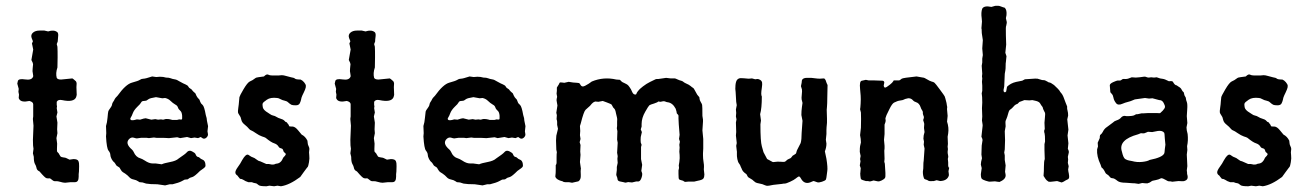

<svg xmlns="http://www.w3.org/2000/svg" viewBox="-20 -628 4547 666"><path d="M117.2 -522H133.8L147 -519Q167.5 -525.9 179.2 -516.1Q183.1 -511.7 181.6 -501Q180.2 -490.2 180.2 -483.9L176.8 -475.1L179.2 -465.8Q179.2 -464.8 179.7 -450.2Q180.2 -435.5 179.2 -394Q172.4 -374 176.8 -357.9Q179.7 -352.1 191.9 -352.1L231 -356Q232.4 -356 243.2 -346.2Q246.6 -341.3 245.6 -334.5Q245.1 -328.1 245.1 -325.7L246.1 -298.8Q245.1 -294.9 244.1 -291Q236.3 -272 195.3 -280.8Q181.6 -283.7 176.8 -274.9V-263.2Q178.7 -259.8 176.8 -252.9L179.2 -237.8L175.8 -224.1L179.2 -202.6L178.2 -179.2L179.2 -166L175.8 -148.9Q175.8 -147 178.2 -129.9Q177.2 -106 177.7 -103.5Q178.2 -101.1 181.2 -98.6Q184.1 -96.2 186 -91.8Q188 -87.9 189.9 -85.4Q191.9 -83 199.7 -82Q207 -81.1 209 -80.1L221.2 -74.2L234.9 -76.2Q249 -76.2 252 -69.3Q254.9 -62.5 254.4 -51.3Q253.9 -39.6 253.9 -33.2L252.9 -23.9Q252.9 -19.5 252.9 -15.1Q252.9 3.9 240.2 3.9H225.1L206.1 5.9Q199.2 5.9 189.5 2.9Q179.7 0 174.8 0.5Q169.9 1 167 0Q164.1 -1 160.2 -4.4Q156.2 -7.8 154.3 -8.8Q152.3 -9.8 149.4 -9.3Q147 -8.8 141.6 -9.8Q136.2 -10.7 117.2 -33.2Q116.2 -33.2 112.3 -36.1Q107.4 -40 106.4 -46.4Q105.5 -52.2 101.1 -59.6Q97.2 -66.9 97.2 -84L94.2 -96.2L96.2 -111.8Q94.2 -119.6 94.2 -143.1L96.2 -191.9L94.2 -213.9V-216.8L95.2 -224.1V-266.1Q95.2 -274.4 82 -277.8Q53.2 -271.5 46.4 -284.7Q44.9 -287.1 44.9 -288.6L45.9 -299.8L43.9 -309.6L44.9 -319.8L40 -337.9Q41 -343.8 42 -347.2Q44.9 -356 66.9 -352.5Q88.9 -349.1 94.2 -360.8Q96.2 -362.8 94.2 -372.1Q91.8 -380.9 93.3 -390.6Q94.7 -400.4 94.7 -405.3Q94.7 -409.2 88.9 -419.9L95.2 -456.1L91.8 -473.1Q89.8 -476.1 91.8 -479.5Q93.8 -482.9 94.2 -484.9L89.8 -496.1Q85.9 -507.3 94.2 -514.6Q102.5 -522 117.2 -522Z M697.8 -209.5 701.7 -190.4 699.7 -172.4Q699.7 -169.9 701.2 -163.6Q702.6 -157.2 696.3 -150.9Q689.9 -145 683.6 -147.9L676.3 -152.8L667 -148.9L654.8 -150.9L642.6 -148.9L628.9 -152.8L605 -148.9L594.7 -151.9L566.9 -148.9H564.5Q558.6 -149.9 522 -149.9L515.1 -150.9H512.7L496.6 -148.9L489.3 -149.9H468.8L454.6 -147.9Q451.7 -147.9 443.8 -150.4Q436 -152.8 428.7 -146.5Q412.1 -130.9 438 -108.9Q441.9 -105 443.8 -100.6Q451.2 -83 467.3 -78.6Q472.7 -77.1 481.9 -71.3Q497.1 -61 509.3 -61H520L541 -58.1Q548.8 -62 569.8 -65.9Q590.8 -69.8 599.6 -78.1Q623.5 -94.2 627.4 -99.1Q635.3 -108.9 646 -103Q656.7 -97.7 658.2 -93.3Q659.7 -88.9 662.1 -86.4Q664.1 -84 667 -83.5Q669.9 -83 670.9 -82Q671.9 -81.1 673.8 -79.6Q675.8 -78.1 676.8 -77.1Q677.7 -76.2 683.6 -73.7Q689.5 -71.3 691.9 -62.5Q693.8 -53.7 691.9 -49.8Q689.9 -45.9 673.8 -35.2Q655.3 -16.6 647.9 -14.2Q641.1 -12.2 638.7 -11.2L630.9 -5.9L620.6 -4.9Q618.7 -3.9 609.4 1Q600.1 5.9 578.6 11.2H568.8L552.7 15.1L525.9 11.2Q500 11.2 486.8 8.8L474.6 4.9L463.9 3.9Q461.9 2.9 458.5 0.5Q453.1 -3.4 443.4 -5.4Q433.6 -7.3 428.2 -13.7Q423.3 -19.5 414.1 -25.9Q404.8 -31.2 402.3 -34.2Q399.9 -37.1 397.5 -41.5Q395.5 -45.9 393.6 -47.4Q391.6 -48.8 388.2 -50.8Q384.8 -52.7 383.3 -54.7Q381.8 -56.6 379.4 -61Q377 -64.9 374.5 -66.4Q372.1 -67.9 367.2 -76.2Q362.8 -85 362.8 -90.3Q362.8 -97.7 356.4 -105.5Q350.1 -112.8 347.7 -154.8L348.6 -166L347.7 -190.9Q351.6 -202.6 353 -219.7Q354.5 -237.3 355.5 -241.2Q356.4 -245.1 361.8 -252Q366.7 -258.8 367.7 -261.7Q368.7 -264.6 369.1 -267.1Q369.1 -270 373 -275.4Q377 -281.2 377.9 -284.2Q378.9 -287.1 387.7 -295.9Q416 -335.4 437.5 -341.3Q459.5 -347.2 465.3 -351.1Q470.7 -355 477.5 -355Q484.4 -355 507.8 -362.8L522 -360.8L534.7 -361.8Q546.9 -361.8 555.7 -358.9Q566.4 -358.9 572.3 -356.4Q578.1 -354 585 -353Q590.8 -352.1 593.8 -350.6Q596.7 -349.1 603.5 -345.2Q610.8 -340.8 615.2 -338.9Q619.6 -336.9 623 -335.4Q631.3 -332 633.3 -327.6Q635.3 -323.2 640.1 -320.8Q645 -318.4 647 -314.5Q649.4 -311 657.7 -304.2Q659.7 -300.3 661.6 -295.4Q663.6 -290.5 671.9 -282.2Q672.9 -280.3 674.8 -274.4Q676.8 -268.6 682.6 -264.2Q688.5 -259.3 693.8 -229L696.8 -218.3ZM479 -277.8Q472.2 -277.8 469.7 -272.9Q466.8 -268.1 465.3 -266.6L456.1 -257.3Q444.8 -246.1 440.9 -235.8Q437 -225.1 433.6 -220.2Q430.2 -215.3 434.1 -211.9Q438.5 -209 454.6 -213.9L465.8 -212.9Q480.5 -217.8 485.4 -217.8L504.9 -212.9L518.6 -214.8L528.3 -212.9L538.6 -213.9Q545.4 -211.9 550.3 -213.9Q556.6 -216.3 565.9 -214.8Q575.7 -212.9 577.6 -211.9H593.8L601.6 -213.9Q607.4 -212.9 609.9 -213.4Q612.8 -213.9 611.8 -226.6Q610.8 -239.3 605.5 -243.7Q599.1 -249 597.2 -255.4Q595.2 -261.7 588.4 -265.1Q579.1 -270.5 571.3 -278.3Q564 -285.6 552.7 -288.1L543 -287.1Q522.9 -291 521 -291Q500 -287.6 495.6 -284.2Q490.7 -280.3 488.3 -279.3Q485.8 -278.3 479 -277.8Z M924.3 -366.2H946.3L957.5 -367.2Q963.4 -367.2 973.1 -364.3Q983.4 -361.3 989.7 -359.9Q1000 -358.4 1002.9 -355.5Q1006.3 -352.1 1022.5 -352.1Q1028.8 -349.6 1034.7 -342.8Q1040.5 -335.9 1041 -330.6Q1041.5 -325.2 1038.1 -316.9Q1034.7 -309.1 1033.7 -307.1Q1032.7 -305.7 1028.8 -296.9Q1024.9 -288.1 1024.4 -282.7Q1023.4 -277.3 1020 -270Q1016.6 -262.7 1005.9 -262.7Q995.1 -262.7 990.7 -264.6Q983.9 -268.6 979.5 -272.9Q975.1 -277.3 967.3 -278.8Q959.5 -280.3 952.6 -284.2Q945.8 -288.1 941.4 -288.1Q918.5 -291 905.8 -282.2Q893.1 -273.4 891.6 -270Q889.6 -265.6 891.6 -255.9Q893.6 -246.1 909.7 -236.8Q911.6 -235.8 915.5 -232.9Q919.4 -230 921.9 -229Q924.3 -228 927.7 -227.1Q931.6 -226.1 933.1 -225.6Q934.6 -225.1 936 -224.1Q937.5 -223.1 941.4 -221.2Q944.8 -218.8 951.7 -216.8Q958.5 -214.8 960.9 -213.4Q963.4 -211.9 964.8 -210.9Q966.3 -210 967.8 -208Q969.2 -206.1 970.7 -205.1Q975.1 -205.1 978.5 -198.2Q979.5 -198.2 981 -195.3Q982.4 -192.4 983.4 -189.9Q986.3 -189 995.1 -189Q1003.9 -188.5 1014.2 -175.8Q1024.4 -163.1 1026.4 -161.1Q1039.1 -154.8 1046.4 -140.1L1047.4 -131.3Q1047.4 -127 1050.8 -120.1Q1054.2 -113.3 1052.7 -106.9Q1051.3 -100.6 1052.7 -89.8Q1054.2 -79.1 1051.8 -65.4Q1049.3 -51.8 1047.9 -49.8Q1046.4 -47.9 1043.9 -44.9Q1041.5 -42 1033.7 -31.2Q1025.9 -20.5 1021.5 -14.2Q984.4 13.7 954.6 18.1L942.4 16.1L930.7 18.1L914.6 16.1L904.3 18.1Q882.8 18.1 877.9 14.6Q873.5 11.7 871.6 9.8Q869.6 7.8 864.7 7.3Q859.9 6.8 853.5 3.9Q847.7 3.9 841.3 3.9Q830.6 0.5 824.7 -3.9Q818.8 -7.8 812.5 -7.8L805.7 -16.1Q805.2 -18.1 802.2 -20Q796.4 -23.9 796.4 -30.3Q796.4 -36.6 805.2 -48.8Q814 -60.5 819.8 -72.3Q826.7 -84 831.1 -87.9Q835.4 -91.8 838.4 -91.8Q841.3 -91.8 846.2 -87.9Q851.1 -84 857.4 -82Q863.3 -80.1 867.7 -76.2Q877 -68.8 881.8 -68.8L903.8 -59.1Q908.2 -59.1 912.6 -59.1L923.3 -57.1Q931.6 -57.1 933.6 -58.6Q935.5 -60.1 940.4 -60.5Q955.1 -62 962.4 -81.1Q970.7 -89.4 971.2 -92.3Q972.2 -94.7 968.3 -97.7Q964.4 -100.6 963.9 -102.1Q963.4 -103 962.9 -105Q962.4 -106.9 961.4 -108.9Q959.5 -112.8 954.1 -113.8Q948.7 -114.7 945.8 -120.1Q941.4 -127.4 931.2 -130.9Q920.9 -133.8 901.4 -149.9Q898.4 -151.9 888.7 -154.8Q878.9 -158.2 867.7 -166Q856.4 -173.8 852.1 -175.3Q847.7 -176.8 844.7 -180.2Q837.9 -188.5 828.6 -195.8Q819.3 -203.1 817.4 -211.4Q815.4 -219.7 814.5 -221.7Q813.5 -223.6 810.1 -229Q806.6 -233.9 805.7 -237.3Q804.7 -240.7 806.6 -253.9Q808.6 -267.1 809.1 -276.4Q809.6 -286.1 810.5 -291Q811.5 -295.9 824.7 -318.4Q837.9 -340.8 846.2 -345.2Q854.5 -349.1 856 -350.1Q857.4 -351.1 862.3 -354.5Q866.7 -357.9 869.6 -358.9Q872.6 -359.9 895.5 -362.8Q904.8 -372.1 910.2 -369.1Q915.5 -366.2 924.3 -366.2Z M1218.3 -522H1234.9L1248 -519Q1268.6 -525.9 1280.3 -516.1Q1284.2 -511.7 1282.7 -501Q1281.2 -490.2 1281.2 -483.9L1277.8 -475.1L1280.3 -465.8Q1280.3 -464.8 1280.8 -450.2Q1281.2 -435.5 1280.3 -394Q1273.4 -374 1277.8 -357.9Q1280.8 -352.1 1293 -352.1L1332 -356Q1333.5 -356 1344.2 -346.2Q1347.7 -341.3 1346.7 -334.5Q1346.2 -328.1 1346.2 -325.7L1347.2 -298.8Q1346.2 -294.9 1345.2 -291Q1337.4 -272 1296.4 -280.8Q1282.7 -283.7 1277.8 -274.9V-263.2Q1279.8 -259.8 1277.8 -252.9L1280.3 -237.8L1276.9 -224.1L1280.3 -202.6L1279.3 -179.2L1280.3 -166L1276.9 -148.9Q1276.9 -147 1279.3 -129.9Q1278.3 -106 1278.8 -103.5Q1279.3 -101.1 1282.2 -98.6Q1285.2 -96.2 1287.1 -91.8Q1289.1 -87.9 1291 -85.4Q1293 -83 1300.8 -82Q1308.1 -81.1 1310.1 -80.1L1322.3 -74.2L1335.9 -76.2Q1350.1 -76.2 1353 -69.3Q1356 -62.5 1355.5 -51.3Q1355 -39.6 1355 -33.2L1354 -23.9Q1354 -19.5 1354 -15.1Q1354 3.9 1341.3 3.9H1326.2L1307.1 5.9Q1300.3 5.9 1290.5 2.9Q1280.8 0 1275.9 0.5Q1271 1 1268.1 0Q1265.1 -1 1261.2 -4.4Q1257.3 -7.8 1255.4 -8.8Q1253.4 -9.8 1250.5 -9.3Q1248 -8.8 1242.7 -9.8Q1237.3 -10.7 1218.3 -33.2Q1217.3 -33.2 1213.4 -36.1Q1208.5 -40 1207.5 -46.4Q1206.5 -52.2 1202.1 -59.6Q1198.2 -66.9 1198.2 -84L1195.3 -96.2L1197.3 -111.8Q1195.3 -119.6 1195.3 -143.1L1197.3 -191.9L1195.3 -213.9V-216.8L1196.3 -224.1V-266.1Q1196.3 -274.4 1183.1 -277.8Q1154.3 -271.5 1147.5 -284.7Q1146 -287.1 1146 -288.6L1147 -299.8L1145 -309.6L1146 -319.8L1141.1 -337.9Q1142.1 -343.8 1143.1 -347.2Q1146 -356 1168 -352.5Q1189.9 -349.1 1195.3 -360.8Q1197.3 -362.8 1195.3 -372.1Q1192.9 -380.9 1194.3 -390.6Q1195.8 -400.4 1195.8 -405.3Q1195.8 -409.2 1189.9 -419.9L1196.3 -456.1L1192.9 -473.1Q1190.9 -476.1 1192.9 -479.5Q1194.8 -482.9 1195.3 -484.9L1190.9 -496.1Q1187 -507.3 1195.3 -514.6Q1203.6 -522 1218.3 -522Z M1798.8 -209.5 1802.7 -190.4 1800.8 -172.4Q1800.8 -169.9 1802.2 -163.6Q1803.7 -157.2 1797.4 -150.9Q1791 -145 1784.7 -147.9L1777.3 -152.8L1768.1 -148.9L1755.9 -150.9L1743.7 -148.9L1730 -152.8L1706.1 -148.9L1695.8 -151.9L1668 -148.9H1665.5Q1659.7 -149.9 1623 -149.9L1616.2 -150.9H1613.8L1597.7 -148.9L1590.3 -149.9H1569.8L1555.7 -147.9Q1552.7 -147.9 1544.9 -150.4Q1537.1 -152.8 1529.8 -146.5Q1513.2 -130.9 1539.1 -108.9Q1543 -105 1544.9 -100.6Q1552.2 -83 1568.4 -78.6Q1573.7 -77.1 1583 -71.3Q1598.1 -61 1610.4 -61H1621.1L1642.1 -58.1Q1649.9 -62 1670.9 -65.9Q1691.9 -69.8 1700.7 -78.1Q1724.6 -94.2 1728.5 -99.1Q1736.3 -108.9 1747.1 -103Q1757.8 -97.7 1759.3 -93.3Q1760.7 -88.9 1763.2 -86.4Q1765.1 -84 1768.1 -83.5Q1771 -83 1772 -82Q1772.9 -81.1 1774.9 -79.6Q1776.9 -78.1 1777.8 -77.1Q1778.8 -76.2 1784.7 -73.7Q1790.5 -71.3 1793 -62.5Q1794.9 -53.7 1793 -49.8Q1791 -45.9 1774.9 -35.2Q1756.3 -16.6 1749 -14.2Q1742.2 -12.2 1739.7 -11.2L1731.9 -5.9L1721.7 -4.9Q1719.7 -3.9 1710.4 1Q1701.2 5.9 1679.7 11.2H1669.9L1653.8 15.1L1627 11.2Q1601.1 11.2 1587.9 8.8L1575.7 4.9L1564.9 3.9Q1563 2.9 1559.6 0.5Q1554.2 -3.4 1544.4 -5.4Q1534.7 -7.3 1529.3 -13.7Q1524.4 -19.5 1515.1 -25.9Q1505.9 -31.2 1503.4 -34.2Q1501 -37.1 1498.5 -41.5Q1496.6 -45.9 1494.6 -47.4Q1492.7 -48.8 1489.3 -50.8Q1485.8 -52.7 1484.4 -54.7Q1482.9 -56.6 1480.5 -61Q1478 -64.9 1475.6 -66.4Q1473.1 -67.9 1468.3 -76.2Q1463.9 -85 1463.9 -90.3Q1463.9 -97.7 1457.5 -105.5Q1451.2 -112.8 1448.7 -154.8L1449.7 -166L1448.7 -190.9Q1452.6 -202.6 1454.1 -219.7Q1455.6 -237.3 1456.5 -241.2Q1457.5 -245.1 1462.9 -252Q1467.8 -258.8 1468.8 -261.7Q1469.7 -264.6 1470.2 -267.1Q1470.2 -270 1474.1 -275.4Q1478 -281.2 1479 -284.2Q1480 -287.1 1488.8 -295.9Q1517.1 -335.4 1538.6 -341.3Q1560.5 -347.2 1566.4 -351.1Q1571.8 -355 1578.6 -355Q1585.4 -355 1608.9 -362.8L1623 -360.8L1635.7 -361.8Q1647.9 -361.8 1656.7 -358.9Q1667.5 -358.9 1673.3 -356.4Q1679.2 -354 1686 -353Q1691.9 -352.1 1694.8 -350.6Q1697.8 -349.1 1704.6 -345.2Q1711.9 -340.8 1716.3 -338.9Q1720.7 -336.9 1724.1 -335.4Q1732.4 -332 1734.4 -327.6Q1736.3 -323.2 1741.2 -320.8Q1746.1 -318.4 1748 -314.5Q1750.5 -311 1758.8 -304.2Q1760.7 -300.3 1762.7 -295.4Q1764.6 -290.5 1772.9 -282.2Q1773.9 -280.3 1775.9 -274.4Q1777.8 -268.6 1783.7 -264.2Q1789.6 -259.3 1794.9 -229L1797.9 -218.3ZM1580.1 -277.8Q1573.2 -277.8 1570.8 -272.9Q1567.9 -268.1 1566.4 -266.6L1557.1 -257.3Q1545.9 -246.1 1542 -235.8Q1538.1 -225.1 1534.7 -220.2Q1531.2 -215.3 1535.2 -211.9Q1539.6 -209 1555.7 -213.9L1566.9 -212.9Q1581.5 -217.8 1586.4 -217.8L1606 -212.9L1619.6 -214.8L1629.4 -212.9L1639.6 -213.9Q1646.5 -211.9 1651.4 -213.9Q1657.7 -216.3 1667 -214.8Q1676.8 -212.9 1678.7 -211.9H1694.8L1702.6 -213.9Q1708.5 -212.9 1710.9 -213.4Q1713.9 -213.9 1712.9 -226.6Q1711.9 -239.3 1706.5 -243.7Q1700.2 -249 1698.2 -255.4Q1696.3 -261.7 1689.5 -265.1Q1680.2 -270.5 1672.4 -278.3Q1665 -285.6 1653.8 -288.1L1644 -287.1Q1624 -291 1622.1 -291Q1601.1 -287.6 1596.7 -284.2Q1591.8 -280.3 1589.4 -279.3Q1586.9 -278.3 1580.1 -277.8Z M1909.7 -108.9 1908.7 -141.1 1909.7 -157.2 1915.5 -181.2 1912.6 -194.8V-205.1Q1912.6 -209 1910.6 -214.8L1911.6 -228.5Q1911.6 -229 1909.7 -236.8L1913.6 -262.2Q1913.6 -265.1 1911.6 -273.4Q1909.7 -281.7 1911.1 -285.6Q1912.6 -290 1912.6 -292L1910.6 -303.2L1911.6 -313V-324.2Q1914.6 -330.1 1916 -331.5Q1917.5 -333 1918.9 -336.4Q1920.4 -339.8 1921.4 -341.3Q1922.9 -342.8 1929.7 -341.8Q1936.5 -340.8 1937.5 -340.8Q1938.5 -340.8 1952.6 -344.2L1967.8 -341.8Q1984.9 -340.8 1988.8 -339.8Q1990.7 -338.9 1993.7 -333.5Q1996.6 -328.1 2002 -328.1Q2007.3 -328.1 2022.5 -337.9L2032.7 -345.2Q2073.7 -362.3 2117.7 -352.1L2130.4 -351.1Q2130.9 -350.1 2132.8 -348.6Q2134.8 -347.2 2136.2 -345.2Q2137.7 -343.3 2146 -339.8Q2154.3 -335.9 2157.2 -333.5Q2160.2 -331.1 2164.1 -325.2Q2167.5 -319.3 2168.5 -318.4Q2169.4 -317.4 2172.9 -309.1Q2176.3 -301.3 2181.6 -300.3Q2187 -299.3 2187.5 -302.7Q2188.5 -306.2 2192.9 -312Q2197.3 -318.4 2210 -328.1Q2222.7 -337.9 2234.9 -343.8Q2247.1 -349.6 2251 -351.6Q2254.9 -354 2258.3 -354H2263.7L2290.5 -357.9L2306.6 -356H2320.8Q2322.8 -356 2330.1 -352.5Q2337.4 -349.1 2342.3 -348.1Q2346.7 -347.2 2349.6 -344.7Q2352.5 -342.8 2353.5 -341.8Q2354.5 -340.8 2357.9 -339.4Q2370.6 -334 2375.5 -329.6Q2380.4 -325.2 2383.3 -323.7Q2385.7 -322.3 2386.7 -320.8L2398.4 -299.8Q2399.4 -297.9 2401.9 -295.4Q2404.3 -293 2405.8 -291L2406.7 -284.7Q2406.7 -281.2 2410.6 -274.4Q2414.6 -268.1 2415.5 -264.2Q2416.5 -260.3 2416.5 -226.1L2418.5 -212.9V-206.1L2416.5 -175.8L2419.4 -146V-112.8L2418.5 -96.7V-88.9Q2418.5 -78.1 2420.4 -66.4Q2422.4 -54.7 2421.9 -48.8Q2421.4 -43 2421.4 -40.5L2423.3 -22.9Q2423.3 -13.7 2419.9 -8.8Q2416.5 -3.9 2400.4 -1L2387.7 2H2366.7L2357.4 2.9Q2353.5 2.9 2349.6 -1Q2337.4 -3.9 2335.4 -6.3Q2333.5 -8.8 2333.5 -24.9V-37.1L2335.4 -45.4L2334.5 -54.2L2336.4 -65.9Q2338.4 -80.1 2337.4 -90.8L2336.4 -102.1L2337.4 -116.2L2336.4 -126L2338.4 -136.7L2335.4 -146L2337.4 -160.2L2334.5 -196.8L2333.5 -216.8V-227.1Q2333.5 -229 2327.6 -234.9Q2327.6 -239.3 2323.7 -251Q2313 -271.5 2295.4 -273.4Q2291.5 -273.9 2288.6 -275.4Q2285.2 -276.9 2282.2 -276.9Q2279.3 -276.9 2271.5 -274.9L2262.7 -275.9Q2262.7 -273.4 2249 -269Q2235.4 -265.1 2232.4 -262.7Q2229.5 -260.3 2218.3 -240.7Q2205.6 -218.8 2205.6 -198.2V-189L2202.6 -179.2L2206.5 -169.9L2202.6 -152.8Q2201.7 -141.6 2202.6 -133.8L2205.6 -125.5L2203.6 -118.2V-76.2L2207.5 -56.2L2204.6 -35.2L2207.5 -26.9Q2208.5 -19 2204.1 -8.3Q2199.7 2.4 2192.4 1.5Q2185.5 1 2184.6 2L2172.4 4.9L2161.6 3.9Q2159.7 2.9 2155.3 4.4Q2150.4 5.9 2148.4 5.4Q2146.5 4.9 2142.6 3.9Q2138.7 2.9 2130.9 1.5Q2123 0 2122.1 -5.9Q2121.6 -11.7 2119.6 -15.6Q2117.7 -19.5 2117.7 -22.9L2119.6 -38.1V-48.8L2122.6 -63L2121.6 -77.1L2122.6 -86.4L2120.6 -98.1L2122.6 -132.8L2120.6 -144L2121.6 -172.9L2119.6 -183.1L2120.6 -190.9V-206.1Q2121.6 -216.8 2120.1 -220.7Q2118.7 -224.6 2116.7 -234.9Q2114.3 -249 2109.9 -252Q2106 -255.4 2104.5 -259.8Q2102.5 -264.2 2101.1 -265.6Q2099.6 -267.1 2085.4 -272.5Q2071.3 -277.8 2070.8 -277.8L2055.7 -274.9L2044.4 -275.9Q2037.1 -273.4 2032.7 -268.1Q2028.3 -262.2 2026.4 -260.7Q2024.4 -258.8 2021 -255.9Q2017.6 -252.9 2011.2 -247.1Q2004.9 -241.2 1994.6 -200.2L1991.7 -190.9L1992.7 -173.8L1991.7 -159.2L1993.7 -146L1990.7 -134.8L1993.7 -125L1992.7 -102.1L1993.7 -90.8L1991.7 -65.9L1994.6 -45.9Q1995.6 -43.9 1994.6 -40.5Q1993.7 -37.1 1994.6 -21Q1995.6 -4.9 1986.3 1Q1986.3 1.5 1964.4 5.9L1953.1 3.9H1940.4Q1934.6 3.9 1931.6 1Q1910.6 -3.9 1906.7 -14.2Q1905.8 -15.1 1906.7 -20.5Q1907.7 -25.9 1907.7 -38.1V-55.2Q1910.6 -58.1 1910.6 -63.5V-82Q1910.6 -95.2 1911.6 -100.1Z M2778.3 -357.9H2794.4Q2820.8 -354 2830.1 -355.5Q2838.9 -356.9 2840.8 -354.5Q2842.8 -352.1 2843.8 -350.1Q2844.7 -348.6 2845.7 -344.7Q2846.7 -340.8 2850.6 -333L2849.6 -286.1Q2849.6 -269 2848.6 -257.8L2847.7 -247.1L2848.6 -216.8V-202.1Q2846.7 -183.6 2846.7 -176.8V-163.1L2844.7 -143.1L2846.7 -129.9Q2846.7 -116.7 2841.3 -103L2846.7 -77.1Q2851.6 -46.4 2849.6 -34.7Q2847.7 -22.9 2847.2 -16.6Q2846.7 -10.3 2844.7 -4.9Q2841.8 -1 2831.1 2.4Q2820.3 5.9 2815.4 4.4Q2810.5 2.9 2807.1 1.5Q2803.7 0 2801.3 0L2789.6 4.9Q2769.5 11.7 2758.3 -8.8Q2753.4 -17.6 2750 -15.6Q2746.1 -13.7 2740.2 -8.8Q2734.4 -3.9 2720.7 2.4Q2707 8.8 2701.7 8.8Q2695.8 8.8 2693.4 9.8L2662.6 13.2Q2644 17.1 2640.6 16.6Q2637.2 16.1 2631.3 13.7Q2626 10.7 2615.2 8.8Q2604.5 6.8 2601.1 4.9Q2597.7 2.9 2594.7 0Q2591.8 -2.9 2589.8 -4.4Q2587.9 -5.9 2583.5 -8.3Q2578.6 -10.7 2576.2 -12.7Q2573.7 -14.6 2571.8 -19Q2570.3 -22.9 2568.4 -24.4Q2566.4 -25.9 2562.5 -28.8Q2558.6 -32.2 2557.1 -34.2Q2555.7 -36.1 2554.2 -39.1Q2552.7 -42 2552.2 -43.9Q2551.8 -45.9 2549.8 -48.8Q2548.3 -51.8 2547.9 -53.7Q2547.4 -55.7 2543.5 -61Q2539.6 -65.9 2537.6 -76.2Q2535.6 -86.9 2536.1 -94.7Q2536.6 -102.5 2535.6 -106L2533.7 -122.1L2535.6 -131.8Q2532.7 -154.8 2532.7 -158.2L2533.7 -169.9L2532.7 -203.1L2534.7 -213.9L2532.7 -224.1L2533.7 -236.3L2532.7 -248L2535.6 -263.2L2533.7 -274.9L2531.7 -309.1Q2529.8 -318.4 2531.2 -333Q2532.7 -347.7 2538.1 -352.5Q2543.5 -357.4 2550.8 -356.9Q2558.1 -356.9 2576.7 -355L2588.4 -356L2599.6 -353L2607.4 -354Q2612.3 -354 2617.2 -350.6Q2622.1 -347.7 2623.5 -341.8Q2624.5 -335.9 2622.6 -323.2Q2620.6 -310.5 2620.6 -303.7Q2620.6 -296.9 2622.6 -293Q2622.6 -252.4 2616.7 -231.9L2619.6 -210L2617.7 -196.8Q2617.7 -137.2 2622.6 -120.6Q2627.4 -104 2628.4 -100.1L2640.6 -77.1Q2643.1 -74.7 2646 -73.7Q2648.4 -73.2 2649.4 -71.8L2658.7 -66.9Q2660.6 -64.9 2668.5 -66.4Q2676.3 -67.9 2688 -66.9Q2699.7 -65.9 2702.1 -66.9Q2704.6 -67.9 2707.5 -70.8Q2710.4 -73.2 2711.4 -74.2Q2712.4 -75.2 2716.3 -76.7Q2719.7 -78.1 2721.7 -79.1Q2723.6 -80.1 2726.1 -83.5Q2728.5 -86.9 2729.5 -87.9Q2730.5 -88.9 2734.4 -90.8Q2738.3 -92.8 2740.2 -94.7Q2742.2 -96.7 2742.7 -101.1Q2743.7 -105 2744.6 -106.9L2757.3 -131.8Q2760.7 -143.6 2760.7 -167Q2763.7 -205.1 2763.7 -209L2759.8 -229Q2759.8 -243.2 2761.7 -256.8L2763.7 -271L2760.7 -283.2Q2759.8 -287.1 2761.2 -299.8Q2762.7 -312.5 2761.7 -317.9L2758.3 -329.1L2760.7 -340.8Q2760.7 -349.6 2763.7 -353Q2768.6 -357.9 2778.3 -357.9Z M2964.4 -255.9 2965.3 -268.6Q2965.3 -275.4 2965.8 -283.2Q2966.3 -291 2963.4 -319.3Q2960.4 -347.7 2970.2 -348.1Q2972.2 -348.1 2983.4 -351.1L2993.2 -349.1H3011.2L3040 -348.1Q3046.9 -348.1 3047.4 -341.8L3045.4 -331.1Q3046.4 -324.2 3050.3 -324.2Q3054.2 -324.2 3066.4 -334L3074.2 -340.8Q3080.1 -347.7 3080.1 -349.1H3098.1Q3100.1 -349.1 3102.1 -350.6Q3104 -352.1 3107.9 -355Q3111.8 -357.9 3159.2 -362.8L3181.6 -358.9Q3186 -358.9 3195.3 -353Q3204.6 -347.2 3211.4 -345.2Q3218.3 -343.8 3221.7 -340.8Q3225.1 -337.9 3240.2 -317.4Q3255.4 -296.9 3256.8 -293.9Q3258.3 -291 3263.2 -271L3265.1 -258.8Q3266.1 -257.8 3265.6 -255.9Q3265.1 -253.9 3265.1 -252Q3265.1 -250 3265.1 -248L3267.1 -226.1L3265.1 -206.1Q3272 -185.5 3269 -165L3267.1 -153.8L3268.1 -128.9L3267.1 -119.1L3268.1 -110.8L3267.1 -101.1Q3267.1 -95.7 3268.6 -89.8Q3270 -84 3268.6 -80.1Q3267.1 -76.2 3268.1 -74.2L3269 -64.9V-53.7Q3269 -47.9 3272.5 -45.9L3270 -34.2Q3270 -32.2 3271 -26.4Q3272 -20.5 3271 -18.1Q3265.1 -1 3241.2 0L3229 -2.9L3219.2 0Q3203.1 1.5 3199.7 -1.5Q3196.3 -3.9 3192.4 -4.9Q3188.5 -5.9 3186 -7.8Q3181.2 -17.6 3181.2 -32.2Q3183.1 -40 3183.1 -63L3184.1 -70.8L3187 -112.8L3184.1 -126L3185.1 -136.7L3183.1 -147Q3183.1 -158.2 3187 -169.9L3185.1 -184.1L3186 -198.2Q3186 -200.2 3184.6 -204.1Q3183.1 -208 3182.6 -210Q3182.1 -211.9 3183.1 -214.4Q3184.1 -216.8 3184.6 -218.8Q3185.1 -220.7 3184.6 -223.1Q3184.1 -225.1 3182.6 -228.5Q3181.2 -231.9 3181.2 -233.4V-238.3Q3181.2 -242.2 3178.2 -246.1Q3175.3 -250 3173.3 -256.3Q3171.4 -262.7 3167 -267.6Q3163.1 -272 3156.7 -273.9Q3150.4 -275.9 3147.5 -279.3Q3137.7 -291 3122.1 -285.2Q3120.1 -285.2 3115.7 -282.7Q3111.3 -280.3 3102.1 -279.3Q3093.3 -278.3 3081.1 -272Q3074.2 -268.1 3065.4 -250Q3056.6 -231.9 3055.2 -229L3051.3 -217.8L3052.2 -209Q3052.2 -205.6 3048.3 -195.8V-163.1L3046.4 -143.1L3048.3 -122.1Q3048.3 -117.7 3048.3 -113.3L3047.4 -105L3048.3 -77.1L3047.4 -66.9L3049.3 -60.1Q3050.3 -42 3051.3 -27.8Q3052.2 -13.7 3049.3 -9.8Q3045.9 -5.9 3038.1 -2Q3030.3 2 3024.4 1L3010.3 -2L3000 1Q2998 2 2990.2 0H2983.4Q2969.2 -3.9 2967.3 -5.9Q2965.3 -7.8 2964.4 -18.1Q2963.4 -28.3 2964.4 -29.8L2965.3 -41Q2966.8 -43.5 2962.4 -54.2L2964.4 -65.9Q2965.3 -67.9 2964.4 -71.3Q2963.4 -74.7 2963.4 -76.2L2965.3 -86.9L2962.4 -101.1Q2962.4 -116.2 2963.4 -121.1L2966.3 -133.8Q2966.3 -146 2963.4 -159.2L2966.3 -185.1Q2967.3 -219.2 2966.3 -237.8L2963.4 -249Z M3465.3 -372.1 3463.4 -328.1 3460.9 -315.4Q3460.9 -313 3461.9 -310.1Q3465.8 -305.2 3470.2 -311Q3471.2 -314 3471.7 -319.3Q3472.2 -324.7 3473.1 -327.1Q3485.4 -339.4 3504.4 -343.8Q3523.9 -348.1 3525.9 -348.1L3535.2 -353Q3542 -353 3557.6 -354.5Q3573.2 -356 3579.1 -355L3592.3 -351.1Q3594.2 -350.1 3598.6 -350.1Q3603 -350.1 3605 -349.1Q3606.9 -348.1 3609.9 -346.7Q3612.8 -345.2 3615.2 -343.8Q3617.2 -341.8 3620.6 -341.8Q3624 -341.8 3636.2 -333Q3653.3 -316.9 3654.8 -314Q3657.2 -309.1 3662.6 -303.2Q3668 -296.9 3676.3 -272L3681.2 -259.8Q3682.1 -258.8 3681.6 -254.9Q3681.2 -251 3683.1 -244.1Q3685.1 -237.3 3685.1 -227.1L3682.1 -213.9L3686 -178.2L3683.1 -158.2L3686 -130.9L3684.1 -111.8Q3689 -102.5 3687 -97.2L3684.1 -84L3685.1 -74.7L3684.1 -63L3687 -51.3L3685.1 -40Q3685.1 -38.1 3686 -32.7Q3687.5 -27.3 3688.5 -18.1Q3689.5 -8.8 3684.6 -6.3Q3679.7 -3.9 3676.8 -2.4Q3674.3 -1 3670.4 1.5Q3666.5 3.9 3662.1 4.9L3647 0Q3643.6 0 3629.9 2Q3616.2 3.9 3614.3 0Q3608.4 -2.9 3601.1 -16.1Q3599.1 -16.1 3600.1 -23.4Q3601.1 -30.8 3601.1 -49.8Q3601.1 -68.8 3604 -76.2L3603 -106.9V-127.9L3605 -137.2Q3605 -160.2 3603.5 -164.6Q3600.1 -174.3 3604 -180.2L3603 -202.1Q3603 -205.1 3604.5 -219.7Q3606 -234.4 3605 -236.3Q3604 -238.3 3601.1 -244.1Q3598.1 -250 3597.7 -252.4Q3597.2 -254.9 3596.7 -256.3Q3596.2 -257.8 3594.2 -259.8Q3591.8 -262.2 3588.4 -268.6Q3585 -274.9 3574.2 -277.8Q3563 -280.8 3561 -280.8L3550.3 -279.8L3533.2 -280.8Q3532.2 -280.8 3528.3 -278.8Q3524.4 -276.9 3520.5 -275.9Q3516.6 -274.9 3515.6 -273.9Q3514.2 -272.9 3512.2 -270.5Q3510.3 -268.1 3508.8 -267.6Q3501 -265.1 3496.1 -258.8Q3491.2 -252.4 3481.9 -246.1Q3479 -242.2 3476.6 -232.4Q3474.1 -222.7 3471.7 -217.3Q3469.2 -211.9 3468.3 -209Q3467.3 -206.1 3467.8 -199.2Q3468.3 -192.4 3468.3 -189.9L3465.3 -172.9Q3465.3 -169.9 3466.3 -142.1L3465.3 -109.9L3463.4 -99.1L3465.3 -88.9Q3465.3 -81.1 3465.3 -73.2L3468.3 -54.2L3466.3 -32.2Q3466.3 -30.3 3467.8 -24.4Q3471.7 -7.8 3449.2 2Q3448.2 3.9 3440.4 2.4Q3432.6 1 3431.2 1L3416 2Q3410.2 2.9 3399.4 -1Q3388.7 -4.9 3388.2 -5.9Q3382.3 -7.8 3382.3 -23.9L3385.3 -44.9L3382.3 -57.1Q3382.3 -65.4 3386.2 -79.1L3384.3 -91.8L3385.3 -123L3388.2 -142.1Q3388.2 -146 3384.3 -153.8L3388.2 -189Q3389.2 -193.4 3387.7 -200.2Q3386.2 -207 3386.2 -210L3387.2 -224.1L3386.2 -252.9L3387.2 -272Q3387.2 -294.4 3385.3 -304.2L3387.2 -313V-331.1L3386.2 -344.2L3387.2 -356L3386.2 -363.3L3387.2 -372.1L3385.3 -399.9L3387.2 -411.1V-424.8L3389.2 -437L3387.2 -460L3389.2 -488.8L3386.2 -508.8Q3385.3 -512.7 3385.3 -520.5Q3385.3 -528.3 3384.3 -529.8L3386.2 -553.2Q3386.2 -557.1 3385.3 -564.5Q3382.3 -585 3387.2 -598.1Q3394 -609.4 3418.9 -604L3429.2 -606.9Q3430.7 -607.9 3435.5 -607.9H3442.4Q3446.3 -607.9 3450.7 -606Q3455.1 -604 3459 -603Q3462.9 -602.1 3465.3 -601.1Q3473.1 -593.3 3471.2 -575.2L3469.2 -564.9L3472.2 -551.8V-548.3L3470.2 -538.1Q3468.3 -537.1 3469.2 -505.4Q3470.2 -473.6 3470.2 -473.1L3467.3 -444.8L3471.2 -433.1L3469.2 -413.1Q3468.3 -410.2 3468.3 -399.4Q3468.3 -388.7 3467.3 -383.8Z M3831.5 -308.1 3829.6 -332Q3829.6 -337.9 3841.8 -343.3Q3854 -348.6 3856.4 -348.6Q3858.9 -348.6 3863.3 -348.6Q3867.7 -348.1 3871.1 -351.6Q3874.5 -355 3881.8 -354Q3889.6 -353.5 3894 -355.5Q3898.4 -357.4 3905.8 -359.9L3919.9 -358.9Q3935.1 -359.9 3942.9 -361.3Q3950.7 -362.8 3953.6 -361.8Q3956.5 -360.8 3959 -359.9Q3961.4 -358.9 3964.8 -358.9L3973.1 -359.9L3982.9 -358.9L3992.2 -359.9L4003.9 -356Q4006.8 -355 4013.2 -354.5Q4019.5 -354 4034.7 -346.2Q4036.6 -346.2 4041.5 -346.7Q4046.4 -347.2 4048.8 -343.8Q4055.2 -332 4061.5 -332Q4064 -330.1 4067.9 -327.6Q4076.7 -322.8 4079.1 -316.4Q4082 -310.5 4085.9 -308.1Q4086.9 -306.2 4087.4 -302.7Q4087.9 -299.8 4088.4 -297.9Q4088.9 -295.9 4090.8 -293.5Q4093.8 -289.6 4093.8 -285.6Q4093.8 -281.7 4096.7 -274.4Q4099.6 -267.1 4098.1 -247.6Q4096.7 -228 4096.7 -225.1L4098.6 -201.2L4095.7 -186Q4095.7 -176.8 4099.6 -163.1Q4102.1 -140.6 4097.7 -121.1L4098.6 -107.9L4096.7 -91.8Q4096.7 -88.9 4098.6 -51.8L4096.7 -37.1L4097.7 -28.8Q4097.7 -26.9 4097.7 -24.9L4099.6 -17.1Q4101.6 -3.9 4087.9 0Q4085.4 1 4077.6 0.5Q4069.8 0 4067.9 0L4049.8 2Q4047.9 2.9 4044.4 2Q4040.5 1 4039.6 1H4035.2Q4030.8 1 4022.5 -4.4Q4013.7 -9.8 4007.8 -9.8Q3998 -4.9 3989.3 -3.4Q3981 -2 3978 -1Q3975.1 0 3970.7 3.4Q3965.8 6.8 3962.9 6.8Q3961.4 8.8 3952.6 7.8Q3943.8 6.8 3941.9 6.8L3929.7 9.8L3915.5 7.8H3911.6L3885.7 5.9Q3864.3 5.9 3856.4 -0.5Q3845.2 -9.8 3838.9 -9.8Q3833 -9.8 3829.6 -14.6Q3825.7 -19.5 3824.7 -20Q3823.7 -21 3819.8 -23.4Q3815.9 -25.9 3814.9 -27.8Q3814 -29.8 3811 -35.2Q3808.1 -40.5 3805.2 -43.5Q3801.8 -45.9 3800.8 -47.4Q3799.8 -48.8 3799.3 -51.8Q3798.8 -54.7 3797.9 -56.2Q3783.7 -85.9 3785.6 -109.9L3788.6 -120.1L3787.6 -132.8L3794.9 -149.4V-153.8Q3794.9 -159.7 3798.3 -161.6Q3802.2 -164.6 3805.2 -170.4Q3808.1 -176.3 3811 -179.7Q3813 -183.1 3823.7 -190.4Q3834.5 -198.2 3839.4 -202.1Q3844.2 -206.1 3846.2 -207.5Q3848.6 -209 3853 -210.4Q3863.8 -213.9 3868.7 -220.2Q3874 -226.1 3881.3 -226.1L3887.7 -225.1Q3909.7 -225.1 3915 -228.5Q3920.4 -231.9 3922.4 -231.9H3926.3L3939.9 -234.9H3946.8L3961.9 -235.8H3993.7Q4003.4 -234.9 4004.4 -235.8Q4005.4 -236.3 4013.2 -244.1Q4020.5 -252 4021 -256.8Q4021.5 -261.7 4016.1 -271.5Q4010.7 -281.2 4001 -280.8L3977.5 -287.1L3965.8 -286.1L3951.7 -288.1Q3917.5 -283.2 3916.5 -283.2L3905.8 -278.8Q3901.9 -276.9 3892.1 -274.4Q3882.3 -272 3873.5 -268.1Q3857.9 -261.2 3851.1 -270.5Q3843.8 -279.8 3842.3 -289.1Q3840.8 -297.9 3836.9 -301.8Q3833 -305.7 3831.5 -308.1ZM3996.6 -173.8 3976.6 -169.9 3961.9 -170.9Q3960.4 -169.9 3957.5 -168.9Q3954.6 -168 3952.6 -167Q3950.7 -166 3948.7 -165.5Q3946.8 -165 3943.4 -165.5Q3939.9 -166 3937.5 -166L3927.7 -162.1Q3857.9 -143.1 3871.6 -102.1Q3876.5 -80.1 3883.3 -76.2Q3890.1 -72.3 3896 -71.3Q3901.9 -70.3 3906.7 -69.3Q3923.8 -64.5 3941.9 -66.4Q3960.4 -68.4 3967.8 -73.2Q4012.7 -82 4018.6 -96.2Q4019.5 -97.2 4020.5 -110.8L4022.5 -126L4020.5 -147Q4019.5 -166 4018.6 -167Q4012.7 -175.8 3996.6 -173.8Z M4330.1 -366.2H4352.1L4363.3 -367.2Q4369.1 -367.2 4378.9 -364.3Q4389.2 -361.3 4395.5 -359.9Q4405.8 -358.4 4408.7 -355.5Q4412.1 -352.1 4428.2 -352.1Q4434.6 -349.6 4440.4 -342.8Q4446.3 -335.9 4446.8 -330.6Q4447.3 -325.2 4443.8 -316.9Q4440.4 -309.1 4439.5 -307.1Q4438.5 -305.7 4434.6 -296.9Q4430.7 -288.1 4430.2 -282.7Q4429.2 -277.3 4425.8 -270Q4422.4 -262.7 4411.6 -262.7Q4400.9 -262.7 4396.5 -264.6Q4389.6 -268.6 4385.3 -272.9Q4380.9 -277.3 4373 -278.8Q4365.2 -280.3 4358.4 -284.2Q4351.6 -288.1 4347.2 -288.1Q4324.2 -291 4311.5 -282.2Q4298.8 -273.4 4297.4 -270Q4295.4 -265.6 4297.4 -255.9Q4299.3 -246.1 4315.4 -236.8Q4317.4 -235.8 4321.3 -232.9Q4325.2 -230 4327.6 -229Q4330.1 -228 4333.5 -227.1Q4337.4 -226.1 4338.9 -225.6Q4340.3 -225.1 4341.8 -224.1Q4343.3 -223.1 4347.2 -221.2Q4350.6 -218.8 4357.4 -216.8Q4364.3 -214.8 4366.7 -213.4Q4369.1 -211.9 4370.6 -210.9Q4372.1 -210 4373.5 -208Q4375 -206.1 4376.5 -205.1Q4380.9 -205.1 4384.3 -198.2Q4385.3 -198.2 4386.7 -195.3Q4388.2 -192.4 4389.2 -189.9Q4392.1 -189 4400.9 -189Q4409.7 -188.5 4419.9 -175.8Q4430.2 -163.1 4432.1 -161.1Q4444.8 -154.8 4452.1 -140.1L4453.1 -131.3Q4453.1 -127 4456.5 -120.1Q4460 -113.3 4458.5 -106.9Q4457 -100.6 4458.5 -89.8Q4460 -79.1 4457.5 -65.4Q4455.1 -51.8 4453.6 -49.8Q4452.1 -47.9 4449.7 -44.9Q4447.3 -42 4439.5 -31.2Q4431.6 -20.5 4427.2 -14.2Q4390.1 13.7 4360.4 18.1L4348.1 16.1L4336.4 18.1L4320.3 16.1L4310.1 18.1Q4288.6 18.1 4283.7 14.6Q4279.3 11.7 4277.3 9.8Q4275.4 7.8 4270.5 7.3Q4265.6 6.8 4259.3 3.9Q4253.4 3.9 4247.1 3.9Q4236.3 0.5 4230.5 -3.9Q4224.6 -7.8 4218.3 -7.8L4211.4 -16.1Q4210.9 -18.1 4208 -20Q4202.1 -23.9 4202.1 -30.3Q4202.1 -36.6 4210.9 -48.8Q4219.7 -60.5 4225.6 -72.3Q4232.4 -84 4236.8 -87.9Q4241.2 -91.8 4244.1 -91.8Q4247.1 -91.8 4252 -87.9Q4256.8 -84 4263.2 -82Q4269 -80.1 4273.4 -76.2Q4282.7 -68.8 4287.6 -68.8L4309.6 -59.1Q4314 -59.1 4318.4 -59.1L4329.1 -57.1Q4337.4 -57.1 4339.4 -58.6Q4341.3 -60.1 4346.2 -60.5Q4360.8 -62 4368.2 -81.1Q4376.5 -89.4 4377 -92.3Q4377.9 -94.7 4374 -97.7Q4370.1 -100.6 4369.6 -102.1Q4369.1 -103 4368.7 -105Q4368.2 -106.9 4367.2 -108.9Q4365.2 -112.8 4359.9 -113.8Q4354.5 -114.7 4351.6 -120.1Q4347.2 -127.4 4336.9 -130.9Q4326.7 -133.8 4307.1 -149.9Q4304.2 -151.9 4294.4 -154.8Q4284.7 -158.2 4273.4 -166Q4262.2 -173.8 4257.8 -175.3Q4253.4 -176.8 4250.5 -180.2Q4243.7 -188.5 4234.4 -195.8Q4225.1 -203.1 4223.1 -211.4Q4221.2 -219.7 4220.2 -221.7Q4219.2 -223.6 4215.8 -229Q4212.4 -233.9 4211.4 -237.3Q4210.4 -240.7 4212.4 -253.9Q4214.4 -267.1 4214.8 -276.4Q4215.3 -286.1 4216.3 -291Q4217.3 -295.9 4230.5 -318.4Q4243.7 -340.8 4252 -345.2Q4260.3 -349.1 4261.7 -350.1Q4263.2 -351.1 4268.1 -354.5Q4272.5 -357.9 4275.4 -358.9Q4278.3 -359.9 4301.3 -362.8Q4310.5 -372.1 4315.9 -369.1Q4321.3 -366.2 4330.1 -366.2Z"/></svg>

Font: AntiqueNobleRegular
Style: Regular
Weight: 400
Version: Version 0.1